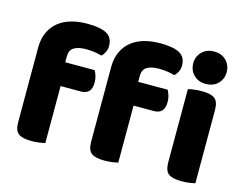

<svg xmlns="http://www.w3.org/2000/svg" viewBox="-99 -868 1312 1032"><g transform="rotate(15 557.5 -351.5)"><path d="M215 -448H379Q385 -437 390.5 -420.5Q396 -404 396 -384Q396 -349 380.5 -333.5Q365 -318 339 -318H224V-1Q213 2 192.5 5Q172 8 148 8Q98 8 76 -8.5Q54 -25 54 -72V-486Q54 -537 71.5 -573.5Q89 -610 119 -633.5Q149 -657 189.5 -668Q230 -679 276 -679Q350 -679 385 -659.5Q420 -640 420 -593Q420 -573 411.5 -557Q403 -541 393 -533Q374 -538 353.5 -541.5Q333 -545 306 -545Q263 -545 239 -530.5Q215 -516 215 -480ZM621 -448H785Q791 -437 796.5 -420.5Q802 -404 802 -384Q802 -349 786.5 -333.5Q771 -318 745 -318H630V-1Q619 2 598.5 5Q578 8 554 8Q504 8 482 -8.5Q460 -25 460 -72V-486Q460 -537 477.5 -573.5Q495 -610 525 -633.5Q555 -657 595.5 -668Q636 -679 682 -679Q756 -679 791 -659.5Q826 -640 826 -593Q826 -573 817.5 -557Q809 -541 799 -533Q780 -538 759.5 -541.5Q739 -545 712 -545Q669 -545 645 -530.5Q621 -516 621 -480ZM889 -479Q900 -482 920.5 -485Q941 -488 965 -488Q1015 -488 1037 -471.5Q1059 -455 1059 -408V-1Q1048 2 1027.5 5Q1007 8 983 8Q933 8 911 -8.5Q889 -25 889 -72ZM881 -621Q881 -659 906.5 -685Q932 -711 974 -711Q1016 -711 1041.5 -685Q1067 -659 1067 -621Q1067 -583 1041.5 -557Q1016 -531 974 -531Q932 -531 906.5 -557Q881 -583 881 -621Z"/></g></svg>

Font: Baloo Chettan 2 ExtraBold
Style: Regular
Weight: 800
Designer: Maithili Shingre, Unnati Kotecha and Ek Type
Foundry: Ek Type
Version: Version 1.640;hotconv 1.0.111;makeotfexe 2.5.65597; ttfautoh